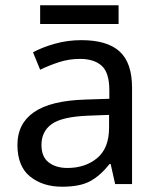

<svg xmlns="http://www.w3.org/2000/svg" viewBox="-20 -790 601 727"><path d="M288 -638Q386 -638 433 -595Q480 -552 480 -458V-93H416L399 -169H395Q360 -125 321.5 -104Q283 -83 215 -83Q142 -83 94 -121.5Q46 -160 46 -242Q46 -322 109 -365.5Q172 -409 303 -413L394 -416V-448Q394 -515 365 -541Q336 -567 283 -567Q241 -567 203 -554.5Q165 -542 132 -526L105 -592Q140 -611 188 -624.5Q236 -638 288 -638ZM314 -352Q214 -348 175.5 -320Q137 -292 137 -241Q137 -196 164.5 -175Q192 -154 235 -154Q303 -154 348 -191.5Q393 -229 393 -307V-355ZM429 -770V-699H132V-770Z"/></svg>

Font: Noto Sans Kannada UI
Style: Regular
Weight: 400
Designer: Jelle Bosma - Monotype Design Team
Foundry: Monotype Imaging Inc.
Version: Version 2.005; ttfautohint (v1.8.4.7-5d5b)